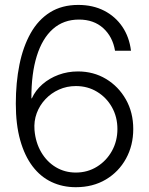

<svg xmlns="http://www.w3.org/2000/svg" viewBox="-20 -758 612 788"><path d="M291 10.3Q236.8 10.3 191.7 -11Q146.5 -32.2 113.8 -75.2Q81.1 -118.2 63 -182.4Q44.9 -246.6 44.9 -332.5Q44.9 -418.9 59.8 -492.7Q74.7 -566.4 105.7 -621.6Q136.7 -676.8 185.3 -707.3Q233.9 -737.8 301.3 -737.8Q361.3 -737.8 407.5 -714.1Q453.6 -690.4 482.2 -648.2Q510.7 -606 517.6 -549.8H452.1Q442.4 -607.4 403.6 -642.6Q364.7 -677.7 304.2 -677.7Q240.7 -677.7 197 -638.9Q153.3 -600.1 130.9 -527.8Q108.4 -455.6 108.9 -354.5H110.8Q125.5 -387.2 154.1 -412.1Q182.6 -437 220.2 -450.9Q257.8 -464.8 299.8 -464.8Q363.8 -464.8 415 -434.1Q466.3 -403.3 496.6 -349.9Q526.9 -296.4 526.9 -228.5Q526.9 -161.1 497.1 -106.9Q467.3 -52.7 414.3 -21.2Q361.3 10.3 291 10.3ZM291 -49.8Q339.4 -49.8 378.2 -74Q417 -98.1 439.5 -138.7Q461.9 -179.2 461.9 -228.5Q461.9 -277.8 439.5 -317.9Q417 -357.9 378.4 -381.3Q339.8 -404.8 291.5 -404.8Q254.4 -404.8 222.2 -390.4Q189.9 -376 166.3 -350.8Q142.6 -325.7 130.6 -293.2Q118.7 -260.7 121.6 -224.1Q126 -172.9 149.2 -133.3Q172.4 -93.8 209.2 -71.8Q246.1 -49.8 291 -49.8Z"/></svg>

Font: Inter 28pt Light
Style: Regular
Weight: 300
Designer: Rasmus Andersson
Foundry: rsms
Version: Version 4.001;git-66647c0bb